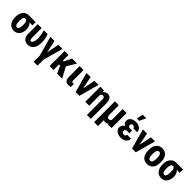

<svg xmlns="http://www.w3.org/2000/svg" viewBox="456 -2676 4772 4772"><g transform="rotate(45 2842.0 -289.5)"><path d="M483.9 -413.1H380.9Q452.1 -344.2 452.1 -238.8Q452.1 -126 396.5 -58.1Q340.8 9.8 247.6 9.8Q149.9 9.8 92.3 -62.7Q34.7 -135.3 34.7 -261.7V-269Q34.7 -386.7 91.6 -457.5Q148.4 -528.3 246.6 -528.3L247.1 -527.8V-528.3H483.9ZM172.9 -258.8Q172.9 -104.5 247.6 -104.5Q308.1 -104.5 313.5 -230.5L314 -269Q314 -343.8 297.1 -378.4Q280.3 -413.1 246.6 -413.1Q175.8 -413.1 172.9 -279.3Z M693.8 -528.3V-207.5Q693.8 -104.5 733.4 -104.5Q766.1 -104.5 789.1 -154.8Q812 -205.1 812 -276.4Q810.1 -393.6 771.5 -528.3H901.9Q949.7 -419.9 949.7 -276.4Q949.7 -140.6 894.5 -65.2Q839.4 10.3 737.8 10.3Q648.9 10.3 602.8 -44.4Q556.6 -99.1 556.2 -201.2V-528.3Z M1214.8 -199.2 1281.7 -528.3H1425.8L1281.2 -6.8V203.6H1143.6V-12.2L1000 -528.3H1144.5Z M1677.2 -193.8H1637.7V0H1499.5V-528.3H1637.7V-330.1H1666L1764.2 -528.3H1938.5L1790 -281.2L1941.9 0H1764.6Z M2167.5 -528.3 2167 -166Q2167 -136.2 2175.5 -123.8Q2184.1 -111.3 2208.5 -111.3Q2227.5 -111.3 2241.7 -115.2L2240.7 -7.3Q2206.1 5.4 2163.6 5.4Q2030.3 5.4 2029.3 -148.9V-528.3Z M2481 -195.3 2547.9 -528.3H2691.9L2546.9 0H2415L2269.5 -528.3H2414.1Z M2883.8 -528.3 2888.7 -468.3Q2937 -538.1 3011.2 -538.1Q3153.3 -538.1 3153.3 -336.9V202.6H3014.6V-343.8Q3013.2 -423.3 2959 -423.3Q2918.5 -423.3 2893.6 -386.2V0H2754.9V-528.3Z M3405.3 -528.3V-224.1Q3405.3 -162.1 3419.2 -134Q3433.1 -106 3469.2 -106Q3518.1 -106 3539.6 -147.9V-528.3H3678.2V0H3549.3L3547.4 -24.9Q3513.2 10.3 3465.3 10.3Q3430.7 10.3 3405.3 -6.3V203.1H3267.6V-528.3Z M3799.3 -149.4Q3799.3 -239.3 3883.8 -272Q3848.6 -289.6 3827.9 -319.1Q3807.1 -348.6 3807.1 -383.8Q3807.1 -455.6 3862.3 -496.6Q3917.5 -537.6 4011.2 -537.6Q4094.7 -537.6 4147.9 -492.2Q4201.2 -446.8 4201.2 -376H4063Q4063 -402.3 4046.6 -416.3Q4030.3 -430.2 4003.9 -430.2Q3976.6 -430.2 3960.7 -413.6Q3944.8 -397 3944.8 -372.1Q3944.8 -347.2 3960.7 -332.3Q3976.6 -317.4 4004.4 -317.4H4082.5V-222.7H4004.9Q3937.5 -222.7 3937.5 -160.2Q3937.5 -133.3 3955.3 -115.2Q3973.1 -97.2 4003.4 -97.2Q4033.7 -97.2 4052 -113.5Q4070.3 -129.9 4070.3 -156.2H4208Q4208 -80.6 4152.8 -35.4Q4097.7 9.8 4011.2 9.8Q3917 9.8 3858.2 -34.2Q3799.3 -78.1 3799.3 -149.4ZM3988.8 -781.7H4117.7L4037.1 -613.3H3952.6Z M4464.4 -195.3 4531.2 -528.3H4675.3L4530.3 0H4398.4L4252.9 -528.3H4397.5Z M4715.8 -281.2Q4715.8 -401.4 4772.5 -469.7Q4829.1 -538.1 4929.2 -538.1Q5030.3 -538.1 5086.9 -469.7Q5143.6 -401.4 5143.6 -280.3V-246.6Q5143.6 -126 5087.4 -58.1Q5031.2 9.8 4930.2 9.8Q4828.6 9.8 4772.2 -58.3Q4715.8 -126.5 4715.8 -247.6ZM4854.5 -246.6Q4854.5 -105 4930.2 -105Q5000 -105 5005.4 -223.1L5005.9 -281.2Q5005.9 -353.5 4985.8 -388.4Q4965.8 -423.3 4929.2 -423.3Q4894 -423.3 4874.3 -388.4Q4854.5 -353.5 4854.5 -281.2Z M5663.1 -413.1H5560.1Q5631.3 -344.2 5631.3 -238.8Q5631.3 -126 5575.7 -58.1Q5520 9.8 5426.8 9.8Q5329.1 9.8 5271.5 -62.7Q5213.9 -135.3 5213.9 -261.7V-269Q5213.9 -386.7 5270.8 -457.5Q5327.6 -528.3 5425.8 -528.3L5426.3 -527.8V-528.3H5663.1ZM5352.1 -258.8Q5352.1 -104.5 5426.8 -104.5Q5487.3 -104.5 5492.7 -230.5L5493.2 -269Q5493.2 -343.8 5476.3 -378.4Q5459.5 -413.1 5425.8 -413.1Q5355 -413.1 5352.1 -279.3Z"/></g></svg>

Font: Roboto Condensed
Style: Bold
Weight: 700
Designer: Google
Version: Version 2.134; 2016